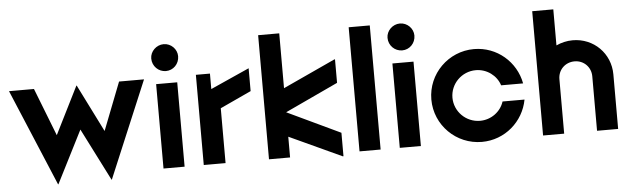

<svg xmlns="http://www.w3.org/2000/svg" viewBox="-47 -878 3585 1088"><g transform="rotate(-5 1745.0 -334.5)"><path d="M244 37H246L397 -261L548 37H550L781 -513H639L533 -241L398 -511H396L261 -241L155 -513H13Z M847 -480V0H967V-480ZM909 -549C951 -549 985 -583 985 -627C985 -667 951 -702 909 -702C867 -702 832 -667 832 -627C832 -583 867 -549 909 -549Z M1076 0H1200V-312L1377 -394V-524L1156 -425V-513H1076Z M1866 20 1869 19V-114L1567 -257L1869 -398V-531L1866 -532L1567 -394V-706H1447V0H1567V-118Z M1962 0H2082V-706H1962Z M2191 -480V0H2311V-480ZM2253 -549C2295 -549 2329 -583 2329 -627C2329 -667 2295 -702 2253 -702C2211 -702 2176 -667 2176 -627C2176 -583 2211 -549 2253 -549Z M2658 7C2789 7 2896 -87 2919 -211H2794C2776 -154 2721 -113 2658 -113C2578 -113 2513 -178 2513 -257C2513 -336 2578 -401 2658 -401C2721 -401 2776 -360 2794 -303H2919C2896 -427 2789 -521 2658 -521C2512 -521 2393 -403 2393 -257C2393 -111 2512 7 2658 7Z M3006 -706V1H3126V-309C3126 -362 3167 -402 3220 -402C3273 -402 3313 -361 3313 -309V1H3433V-309C3433 -429 3339 -522 3220 -522C3186 -522 3154 -514 3126 -501V-706Z"/></g></svg>

Font: Lineal
Style: Bold
Weight: 700
Designer: Created by Frank Adebiaye with contributions from Anton Moglia & Ariel Martín Pérez
Created by Frank ADEBIAYE with FontF
Foundry: Velvetyne Type Foundry
Version: Version 2.000;Glyphs 3.2 (3227)